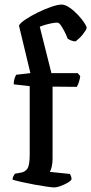

<svg xmlns="http://www.w3.org/2000/svg" viewBox="-20 -820 399 840"><path d="M217 0Q209 0 184.5 -3.5Q160 -7 130 -12.5Q100 -18 73.5 -24Q47 -30 35 -34Q35 -42 38.5 -49Q42 -56 45 -60L73 -65Q90 -68 100 -82.5Q110 -97 110 -145V-443L40 -451Q40 -465 43.5 -476Q47 -487 51 -493L113 -500L63 -708Q68 -719 91 -734.5Q114 -750 144.5 -765Q175 -780 204 -790Q233 -800 249 -800Q265 -800 284 -787Q303 -774 320 -756Q337 -738 348 -721.5Q359 -705 359 -699Q359 -694 354 -686Q349 -678 341.5 -668.5Q334 -659 325.5 -651.5Q317 -644 311 -639Q301 -639 291 -643Q281 -647 276 -651Q271 -665 262.5 -681.5Q254 -698 246 -709.5Q238 -721 231 -721Q220 -721 205 -718Q190 -715 176.5 -711Q163 -707 154 -703L205 -500H320L331 -487Q330 -476 325.5 -462Q321 -448 316 -440L210 -441V-125Q210 -105 206 -89.5Q202 -74 198 -68L286 -59Q288 -56 290.5 -49.5Q293 -43 293 -35Q288 -27 273.5 -19Q259 -11 243.5 -5.5Q228 0 217 0Z"/></svg>

Font: Texturina Medium 12pt Medium
Style: Regular
Weight: 500
Version: Version 1.002